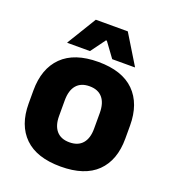

<svg xmlns="http://www.w3.org/2000/svg" viewBox="-129 -785 804 897"><g transform="rotate(20 273.0 -336.5)"><path d="M273.5 14Q154.5 14 93.8 -45.2Q33 -104.5 33 -212V-276.5Q33 -385.5 94 -445.8Q155 -506 273.5 -506Q392 -506 452.8 -445.8Q513.5 -385.5 513.5 -276.5V-212Q513.5 -104.5 453 -45.2Q392.5 14 273.5 14ZM273.5 -106.5Q316 -106.5 338.2 -132.2Q360.5 -158 360.5 -205.5V-283Q360.5 -333 338.2 -359Q316 -385 273.5 -385Q231 -385 208.8 -359Q186.5 -333 186.5 -283V-205.5Q186.5 -158 208.8 -132.2Q231 -106.5 273.5 -106.5ZM194 -687H353L441.5 -542V-540H329L276 -612.5H271.5L218.5 -540H105.5V-542Z"/></g></svg>

Font: Anek Odia Medium
Style: Bold
Weight: 700
Version: Version 1.003